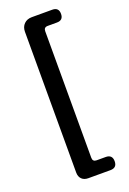

<svg xmlns="http://www.w3.org/2000/svg" viewBox="-181 -864 740 1098"><g transform="rotate(-20 189.0 -315.0)"><path d="M155 173Q130 173 115.5 158.5Q101 144 101 119V-738Q101 -767 119 -785Q137 -803 166 -803H291Q330 -803 330 -764Q330 -725 291 -725H235Q211 -725 211 -701V69Q211 93 235 93H290Q330 93 330 133Q330 173 290 173H215Z"/></g></svg>

Font: GenSenRounded JP B
Style: Regular
Weight: 700
Version: Version 1.501;PS 1;hotconv 16.6.51;makeotf.lib2.5.65220